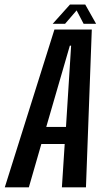

<svg xmlns="http://www.w3.org/2000/svg" viewBox="-56 -802 455 822"><path d="M-35.5 0 177 -675.5H337L312 0H209L221 -185.5H121L67.5 0ZM142 -258.5H226.5L248.5 -606.5H243ZM169.5 -700 243.5 -782.5H309L355.5 -700H302L272 -757.5L222.5 -700Z"/></svg>

Font: Anybody Condensed Medium
Style: Italic
Weight: 500
Width: 3
Italic angle: -10°
Designer: Tyler Finck
Foundry: Etcetera Type Company
Version: Version 1.010; ttfautohint (v1.8.3) -l 8 -r 50 -G 200 -x 14 